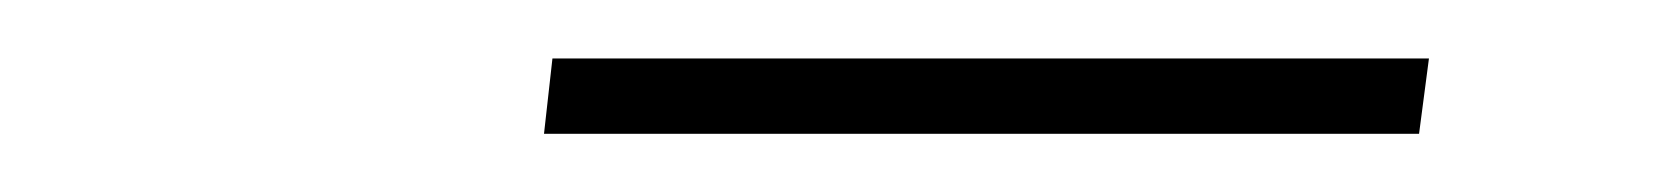

<svg xmlns="http://www.w3.org/2000/svg" viewBox="-20 -649 575 66"><path d="M471.2 -628.9 467.8 -603H167L169.9 -628.9Z"/></svg>

Font: Human Sans ExtraLight
Style: Italic
Weight: 200
Italic angle: -8°
Designer: Tim Radville
Foundry: Continuum
Version: Version 1.000;FEAKit 1.0